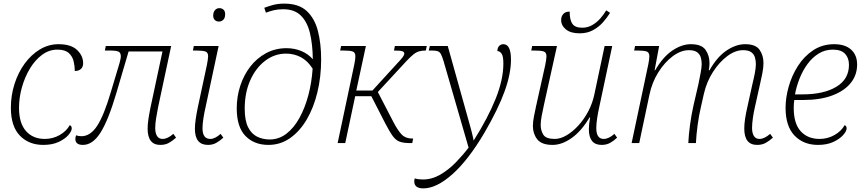

<svg xmlns="http://www.w3.org/2000/svg" viewBox="-20 -790 4777 1060"><path d="M219 10Q139 10 89.5 -41.5Q40 -93 40 -195Q40 -263 60 -326Q80 -389 116 -438.5Q152 -488 200 -517Q248 -546 303 -546Q372 -546 405.5 -514Q439 -482 439 -441Q439 -420 426.5 -409Q414 -398 393 -398Q393 -424 386.5 -451.5Q380 -479 359.5 -497.5Q339 -516 297 -516Q251 -516 212.5 -487.5Q174 -459 145.5 -412Q117 -365 101 -308Q85 -251 85 -194Q85 -110 123.5 -66.5Q162 -23 227 -23Q272 -23 309.5 -44.5Q347 -66 365 -99Q376 -95 376 -81Q376 -66 357.5 -44.5Q339 -23 304 -6.5Q269 10 219 10Z M438 10Q396 10 396 -23Q396 -31 400 -43Q413 -38 430 -38Q479 -38 516.5 -95.5Q554 -153 592 -282L640 -442Q643 -454 645 -463Q647 -472 647 -479Q647 -500 633 -505.5Q619 -511 595 -511H559L564 -536H925L853 -199Q847 -169 842 -138Q837 -107 837 -83Q837 -55 847 -39Q857 -23 878 -23Q905 -23 937 -51L952 -30Q932 -12 912 -1Q892 10 865 10Q795 10 795 -80Q795 -104 799.5 -133.5Q804 -163 811 -197L877 -506H690L622 -275Q578 -126 535 -58Q492 10 438 10Z M1189 -671Q1175 -671 1166 -679.5Q1157 -688 1157 -704Q1157 -722 1166.5 -733.5Q1176 -745 1191 -745Q1205 -745 1214 -736.5Q1223 -728 1223 -712Q1223 -690 1212.5 -680.5Q1202 -671 1189 -671ZM1128 10Q1056 10 1056 -79Q1056 -102 1060.5 -132.5Q1065 -163 1072 -197L1122 -430Q1125 -445 1127 -458.5Q1129 -472 1129 -479Q1129 -501 1113.5 -506Q1098 -511 1064 -511H1045L1050 -536H1187L1115 -199Q1108 -169 1103 -137Q1098 -105 1098 -82Q1098 -23 1141 -23Q1167 -23 1198 -51L1213 -30Q1193 -12 1173.5 -1Q1154 10 1128 10Z M1462 10Q1383 10 1335 -39.5Q1287 -89 1287 -192Q1287 -257 1306.5 -316.5Q1326 -376 1362 -422.5Q1398 -469 1449 -496.5Q1500 -524 1562 -524Q1605 -524 1643 -508.5Q1681 -493 1707 -463Q1706 -546 1691 -608Q1676 -670 1640.5 -704.5Q1605 -739 1544 -739Q1514 -739 1491.5 -733.5Q1469 -728 1448 -720L1439 -747Q1460 -755 1487 -762.5Q1514 -770 1550 -770Q1629 -770 1673 -729.5Q1717 -689 1735 -619.5Q1753 -550 1753 -462Q1753 -367 1732.5 -281.5Q1712 -196 1673.5 -130.5Q1635 -65 1581.5 -27.5Q1528 10 1462 10ZM1469 -20Q1520 -20 1561.5 -52Q1603 -84 1633.5 -139.5Q1664 -195 1682.5 -265Q1701 -335 1706 -411Q1678 -455 1640.5 -474.5Q1603 -494 1559 -494Q1496 -494 1444 -454.5Q1392 -415 1361.5 -346.5Q1331 -278 1331 -190Q1331 -125 1349.5 -88Q1368 -51 1399.5 -35.5Q1431 -20 1469 -20Z M1844 0 1936 -434Q1939 -448 1940.5 -460Q1942 -472 1942 -479Q1942 -501 1926.5 -506Q1911 -511 1877 -511H1858L1863 -536H2000L1947 -290H2036L2162 -428Q2194 -462 2203 -474Q2212 -486 2212 -495Q2212 -503 2201.5 -507Q2191 -511 2155 -511L2160 -536H2336L2331 -511Q2309 -511 2293.5 -506.5Q2278 -502 2262.5 -489.5Q2247 -477 2225 -454L2066 -282L2151 -118Q2177 -68 2198.5 -46.5Q2220 -25 2257 -25H2261L2256 0H2245Q2209 0 2187.5 -7.5Q2166 -15 2149 -38Q2132 -61 2108 -107L2030 -259H1941L1886 0Z M2317 250Q2267 250 2267 211Q2267 203 2270 195Q2280 198 2291 199.5Q2302 201 2314 201Q2364 201 2410 174.5Q2456 148 2495.5 107.5Q2535 67 2567 25L2429 -452Q2421 -479 2414 -491.5Q2407 -504 2396 -507.5Q2385 -511 2365 -511H2347L2353 -536H2452L2563 -139Q2573 -104 2581 -74Q2589 -44 2595 -14Q2674 -139 2716.5 -245Q2759 -351 2759 -439Q2759 -480 2749 -494Q2739 -508 2726 -508Q2726 -526 2735.5 -536Q2745 -546 2759 -546Q2801 -546 2801 -461Q2801 -383 2766 -286Q2731 -189 2655 -58Q2566 93 2478 171.5Q2390 250 2317 250Z M3180 -606Q3131 -606 3104.5 -627.5Q3078 -649 3078 -680Q3078 -699 3089.5 -712.5Q3101 -726 3125 -726Q3125 -680 3140 -658.5Q3155 -637 3194 -637Q3225 -637 3250.5 -652Q3276 -667 3295 -689Q3314 -711 3327 -733L3348 -719Q3332 -693 3309 -667Q3286 -641 3254 -623.5Q3222 -606 3180 -606ZM3031 10Q2970 10 2946 -21Q2922 -52 2922 -94Q2922 -118 2928 -148Q2934 -178 2940 -206L2990 -430Q2993 -445 2995 -458.5Q2997 -472 2997 -479Q2997 -501 2981.5 -506Q2966 -511 2932 -511H2913L2918 -536H3055L2983 -211Q2976 -179 2970.5 -150Q2965 -121 2965 -100Q2965 -70 2979.5 -46.5Q2994 -23 3043 -23Q3074 -23 3108 -43Q3142 -63 3173.5 -97.5Q3205 -132 3228.5 -177Q3252 -222 3262 -272L3318 -536H3360L3289 -202Q3282 -171 3277 -139Q3272 -107 3272 -83Q3272 -23 3313 -23Q3341 -23 3372 -51L3387 -30Q3368 -12 3348 -1Q3328 10 3301 10Q3231 10 3231 -77Q3231 -105 3238 -142H3235Q3190 -66 3136 -28Q3082 10 3031 10Z M4160 10Q4089 10 4089 -80Q4089 -105 4093.5 -134.5Q4098 -164 4106 -199L4134 -326Q4142 -358 4147.5 -387Q4153 -416 4153 -436Q4153 -455 4148 -472.5Q4143 -490 4128 -501.5Q4113 -513 4082 -513Q4039 -513 3995 -480Q3951 -447 3916 -392.5Q3881 -338 3866 -272L3850 -201Q3839 -155 3831.5 -99.5Q3824 -44 3822 0H3780Q3782 -45 3789.5 -100.5Q3797 -156 3808 -205L3836 -326Q3842 -355 3848 -387Q3854 -419 3854 -436Q3854 -455 3849 -472.5Q3844 -490 3829 -501.5Q3814 -513 3783 -513Q3739 -513 3694 -479.5Q3649 -446 3614 -390Q3579 -334 3565 -265L3509 0H3467L3559 -434Q3562 -448 3563.5 -460Q3565 -472 3565 -479Q3565 -501 3549.5 -506Q3534 -511 3500 -511H3481L3486 -536H3619L3594 -402H3597Q3640 -476 3692 -511Q3744 -546 3794 -546Q3853 -546 3875 -515Q3897 -484 3897 -442Q3897 -422 3893 -402H3897Q3939 -476 3991 -511Q4043 -546 4094 -546Q4152 -546 4173.5 -515Q4195 -484 4195 -442Q4195 -417 4189 -386.5Q4183 -356 4177 -330L4148 -200Q4141 -170 4136.5 -138.5Q4132 -107 4132 -83Q4132 -56 4142 -39.5Q4152 -23 4173 -23Q4200 -23 4232 -51L4247 -30Q4227 -12 4207 -1Q4187 10 4160 10Z M4496 10Q4416 10 4366.5 -41.5Q4317 -93 4317 -195Q4317 -250 4334 -311Q4351 -372 4385 -425.5Q4419 -479 4469.5 -512.5Q4520 -546 4585 -546Q4646 -546 4679 -516Q4712 -486 4712 -434Q4712 -375 4676 -331Q4640 -287 4573.5 -262.5Q4507 -238 4416 -238H4365Q4362 -217 4362 -194Q4362 -108 4400.5 -65.5Q4439 -23 4505 -23Q4549 -23 4587 -44.5Q4625 -66 4643 -99Q4654 -95 4654 -81Q4654 -66 4635 -44.5Q4616 -23 4581 -6.5Q4546 10 4496 10ZM4369 -269H4411Q4528 -269 4597.5 -311Q4667 -353 4667 -432Q4667 -470 4645.5 -493Q4624 -516 4578 -516Q4535 -516 4500 -494.5Q4465 -473 4438.5 -437Q4412 -401 4394.5 -357Q4377 -313 4369 -269Z"/></svg>

Font: Noto Serif ExtraLight
Style: Italic
Weight: 200
Italic angle: -12°
Designer: Monotype Design Team
Foundry: Monotype Imaging Inc.
Version: Version 2.014; ttfautohint (v1.8.4.7-5d5b)